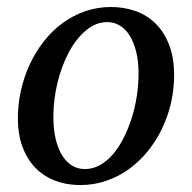

<svg xmlns="http://www.w3.org/2000/svg" viewBox="-20 -514 546 546"><path d="M374 -304.2Q374 -339.8 367.2 -367.2Q360.4 -394.5 348.6 -413.1Q336.9 -431.6 320.6 -441.4Q304.2 -451.2 285.2 -451.2Q252.4 -451.2 224.4 -427.5Q196.3 -403.8 175.8 -365.5Q155.3 -327.1 143.6 -279.1Q131.8 -231 131.8 -182.1Q131.8 -145 138.7 -117.2Q145.5 -89.4 157.7 -70.6Q169.9 -51.8 186 -42.5Q202.1 -33.2 221.2 -33.2Q244.6 -33.2 265.4 -45.2Q286.1 -57.1 303 -77.4Q319.8 -97.7 333 -124.5Q346.2 -151.4 355.5 -181.4Q364.7 -211.4 369.4 -243.2Q374 -274.9 374 -304.2ZM475.1 -299.8Q475.1 -259.3 466.1 -220.5Q457 -181.6 440.2 -147Q423.3 -112.3 399.7 -83.3Q376 -54.2 346.4 -33Q316.9 -11.7 282.2 0.2Q247.6 12.2 209 12.2Q168 12.2 134.8 -1Q101.6 -14.2 78.6 -38.8Q55.7 -63.5 43.2 -98.4Q30.8 -133.3 30.8 -176.8Q30.8 -217.3 39.6 -256.6Q48.3 -295.9 64.7 -331.1Q81.1 -366.2 104.5 -396.2Q127.9 -426.3 157.5 -448Q187 -469.7 221.9 -481.9Q256.8 -494.1 295.9 -494.1Q332 -494.1 364.5 -482.9Q397 -471.7 421.6 -447.8Q446.3 -423.8 460.7 -387.2Q475.1 -350.6 475.1 -299.8Z"/></svg>

Font: Charis SIL APac
Style: Italic
Weight: 400
Italic angle: -11°
Foundry: SIL International
Version: Version 5.000